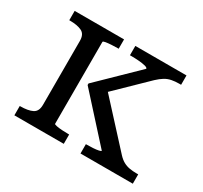

<svg xmlns="http://www.w3.org/2000/svg" viewBox="-117 -696 903 855"><g transform="rotate(30 335.0 -268.5)"><path d="M129 -104V-433Q129 -467 106.5 -478Q84 -489 45 -489H42V-537H296V-489H291Q277 -489 260 -488Q243 -487 230.5 -485Q218 -483 218 -479V-58Q218 -55 230.5 -52.5Q243 -50 260 -49Q277 -48 291 -48H296V0H42V-48H45Q84 -48 106.5 -59Q129 -70 129 -104ZM651 0H382V-48H387Q402 -48 418.5 -49Q435 -50 446.5 -52.5Q458 -55 458 -58L257 -280V-288L447 -473Q447 -479 433 -482.5Q419 -486 399.5 -487.5Q380 -489 364 -489H354V-537H617V-489H607Q587 -489 569 -485.5Q551 -482 535.5 -472.5Q520 -463 503 -447L323 -272L327 -324L546 -85Q560 -70 574.5 -62Q589 -54 606 -51Q623 -48 643 -48H651Z"/></g></svg>

Font: Roboto Serif
Style: Regular
Weight: 400
Designer: Greg Gazdowicz
Foundry: Commercial Type
Version: Version 1.008